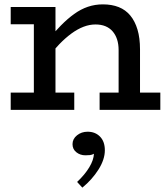

<svg xmlns="http://www.w3.org/2000/svg" viewBox="-20 -503 766 879"><path d="M523 0V-274Q523 -301 516 -322.5Q509 -344 495.5 -359.5Q482 -375 462.5 -383Q443 -391 417 -391Q390 -391 362.5 -380.5Q335 -370 307 -349.5Q279 -329 251.5 -300.5Q224 -272 196 -236V-316Q228 -355 258.5 -386Q289 -417 319.5 -439Q350 -461 382.5 -472Q415 -483 451 -483Q492 -483 523.5 -470.5Q555 -458 576.5 -432Q598 -406 609.5 -367.5Q621 -329 621 -277V0ZM29 0V-79H320V0ZM135 0V-471H234V0ZM29 -392V-471H213V-392ZM436 0V-79H714V0ZM460 185Q460 227 431 273Q402 319 357 356L333 330Q369 296 389 262.5Q409 229 410 201Q401 206 392 207Q383 208 371 208Q347 208 329.5 194Q312 180 312 157Q312 133 332.5 116.5Q353 100 381 100Q416 100 438 122.5Q460 145 460 185Z"/></svg>

Font: BioRhyme ExtraBold
Style: Regular
Weight: 400
Version: Version 1.600;gftools[0.9.33]